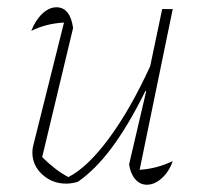

<svg xmlns="http://www.w3.org/2000/svg" viewBox="-20 -503 559 528"><path d="M335 -51 382 -252 380 -253Q333 -158 287.5 -97Q242 -36 194 -3Q176 2 162 2Q124 2 96.5 -23Q69 -48 69 -84Q69 -95 72 -105L156 -441Q105 -438 66 -418Q77 -447 96 -465Q115 -483 135 -483Q173 -483 181 -426L96 -71Q132 -35 168 -16Q221 -43 280 -123Q339 -203 393 -321L426 -478H455L364 -36Q411 -39 455 -60Q445 -31 425 -13Q405 5 384 5Q365 5 352 -10Q339 -25 335 -51Z"/></svg>

Font: Piazzolla Thin
Style: Italic
Weight: 100
Italic angle: -11.3°
Designer: Juan Pablo del Peral
Foundry: Huerta Tipografica
Version: Version 1.330